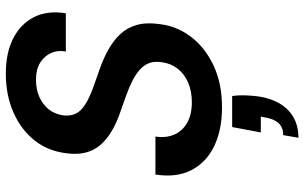

<svg xmlns="http://www.w3.org/2000/svg" viewBox="-208 -544 1020 643"><g transform="rotate(-90 301.5 -222.0)"><path d="M264 12Q188 12 133.5 -14.5Q79 -41 53.5 -91Q28 -141 39 -211H166Q161 -176 172.5 -148.5Q184 -121 212 -105Q240 -89 281 -89Q318 -89 347 -101.5Q376 -114 393.5 -136.5Q411 -159 415 -189Q419 -213 412.5 -231Q406 -249 391 -262.5Q376 -276 355 -287Q334 -298 307.5 -307.5Q281 -317 253 -327Q174 -353 137.5 -396Q101 -439 110 -507Q117 -570 153 -615.5Q189 -661 247 -686.5Q305 -712 377 -712Q446 -712 494.5 -687.5Q543 -663 566 -618Q589 -573 579 -511H451Q456 -538 446 -560.5Q436 -583 413.5 -597Q391 -611 357 -611Q325 -611 299.5 -600Q274 -589 257.5 -568.5Q241 -548 237 -519Q235 -498 241 -482.5Q247 -467 261 -455.5Q275 -444 294.5 -434.5Q314 -425 338.5 -416.5Q363 -408 391 -398Q426 -386 456.5 -369Q487 -352 508.5 -329.5Q530 -307 539.5 -275Q549 -243 543 -199Q537 -141 501 -93Q465 -45 404.5 -16.5Q344 12 264 12ZM162 268 171 217Q196 217 210.5 202Q225 187 230 157L233 142H180L198 46H302Q305 70 304 94Q303 118 300 138Q289 201 253.5 234.5Q218 268 162 268Z"/></g></svg>

Font: DM Sans 11pt SemiBold
Style: Italic
Weight: 600
Italic angle: -10°
Version: Version 4.004;gftools[0.9.30]